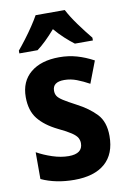

<svg xmlns="http://www.w3.org/2000/svg" viewBox="-87 -819 586 882"><g transform="rotate(-10 205.5 -378.0)"><path d="M381 -161Q381 -77 331 -33.5Q281 10 188 10Q101 10 34 -21V-146Q66 -128 105.5 -115Q145 -102 181 -102Q246 -102 246 -151Q246 -164 239.5 -176Q233 -188 213 -201.5Q193 -215 153 -234Q94 -263 63.5 -301.5Q33 -340 33 -403Q33 -476 82 -516.5Q131 -557 216 -557Q259 -557 297.5 -546Q336 -535 375 -514L336 -412Q307 -428 278.5 -439Q250 -450 220 -450Q166 -450 166 -409Q166 -395 172.5 -384.5Q179 -374 198.5 -361.5Q218 -349 256 -329Q312 -300 346.5 -263.5Q381 -227 381 -161ZM279 -766Q296 -733 325 -693Q354 -653 382 -619V-606H298Q278 -621 255 -642Q232 -663 210 -689Q163 -635 124 -606H39V-619Q55 -638 75.5 -665Q96 -692 114 -719Q132 -746 143 -766Z"/></g></svg>

Font: Noto Sans Condensed
Style: Bold
Weight: 700
Width: 3
Designer: Monotype Design Team
Foundry: Monotype Imaging Inc.
Version: Version 2.013; ttfautohint (v1.8.4.7-5d5b)